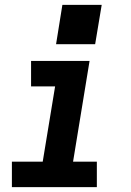

<svg xmlns="http://www.w3.org/2000/svg" viewBox="-20 -771 540 791"><path d="M29 0V-105H156L207 -415H108V-520H349L281 -105H379V0ZM211 -589 237 -751H399L372 -589Z"/></svg>

Font: Iosevka SS04 Extrabold
Style: Italic
Weight: 800
Italic angle: -9°
Monospace: yes
Designer: Belleve Invis
Foundry: Belleve Invis
Version: Version 19.0.0; ttfautohint (v1.8.4)